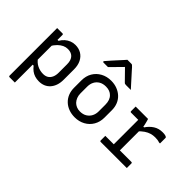

<svg xmlns="http://www.w3.org/2000/svg" viewBox="-126 -1338 2053 2053"><g transform="rotate(45 900.0 -311.5)"><path d="M93 -532Q108 -532 121 -532Q134 -532 147 -532Q160 -532 174 -532Q178 -532 180 -530.5Q182 -529 183.5 -527Q185 -525 185 -521Q185 -431 185 -341Q185 -251 185 -160.5Q185 -70 185 20Q185 110 185 200Q171 200 158 200Q145 200 132 200Q119 200 104 200Q101 200 98.5 198.5Q96 197 94.5 194.5Q93 192 93 189Q93 111 93 33.5Q93 -44 93 -121.5Q93 -199 93 -276.5Q93 -354 93 -431Q93 -457 93 -482Q93 -507 93 -532ZM359 -543Q411 -543 450 -519.5Q489 -496 511 -452Q533 -408 533 -347V-191Q533 -144 520.5 -107Q508 -70 484.5 -43.5Q461 -17 429 -3.5Q397 10 357 10Q324 10 295 1Q266 -8 242.5 -26Q219 -44 199 -70H171V-165Q202 -119 244 -98.5Q286 -78 333 -78Q367 -78 391 -92.5Q415 -107 428.5 -136Q442 -165 442 -205V-333Q442 -365 434 -388.5Q426 -412 411 -427Q397 -441 377.5 -448Q358 -455 333 -455Q304 -455 276.5 -442.5Q249 -430 222.5 -404Q196 -378 172 -337V-445H199Q218 -477 242 -498Q266 -519 295.5 -531Q325 -543 359 -543Z M900 -543Q951 -543 993 -526.5Q1035 -510 1065.5 -481Q1096 -452 1112 -412Q1128 -372 1128 -324V-213Q1128 -147 1098.5 -96.5Q1069 -46 1017 -17.5Q965 11 900 11Q849 11 807 -5Q765 -21 734.5 -50.5Q704 -80 688 -120Q672 -160 672 -208V-319Q672 -386 701.5 -436Q731 -486 783 -514.5Q835 -543 900 -543ZM905 -459Q859 -459 827.5 -440Q796 -421 779.5 -389Q763 -357 763 -316V-215Q763 -182 773.5 -155.5Q784 -129 802 -110Q819 -93 842.5 -83Q866 -73 895 -73Q941 -73 972.5 -92.5Q1004 -112 1020.5 -144Q1037 -176 1037 -216V-317Q1037 -352 1027.5 -379Q1018 -406 999 -424Q983 -441 959 -450Q935 -459 905 -459ZM864 -823Q879 -823 894 -823Q909 -823 924 -823Q932 -823 937.5 -819Q943 -815 956 -801Q963 -792 982 -771.5Q1001 -751 1025 -724Q1049 -697 1073.5 -670Q1098 -643 1118 -621Q1099 -621 1081.5 -621Q1064 -621 1045 -621Q1034 -621 1028.5 -623Q1023 -625 1016 -632Q1003 -645 968 -681Q933 -717 881 -770L927 -749H874L919 -770Q868 -718 833.5 -683Q799 -648 772 -621H706Q702 -621 699.5 -622Q697 -623 696 -625.5Q695 -628 695 -630Q695 -634 699 -638.5Q703 -643 716 -658Q728 -672 748 -694.5Q768 -717 791 -742Q814 -767 834 -789Q854 -811 864 -823Z M1400 -49V-95Q1400 -111 1400 -127Q1400 -143 1400 -159.5Q1400 -176 1400 -191Q1400 -235 1400 -278Q1400 -321 1400 -364.5Q1400 -408 1400 -451H1385Q1362 -451 1337.5 -451Q1313 -451 1291 -451Q1286 -451 1283 -454Q1280 -457 1280 -462Q1280 -480 1280 -497Q1280 -514 1280 -532Q1292 -532 1306.5 -532Q1321 -532 1336 -532Q1351 -532 1367 -532Q1383 -532 1399.5 -532Q1416 -532 1433 -532Q1450 -532 1467 -532Q1467 -532 1469.5 -525Q1472 -518 1475 -506.5Q1478 -495 1481.5 -481Q1485 -467 1488 -452Q1491 -437 1492 -423Q1492 -386 1492 -339.5Q1492 -293 1492 -243Q1492 -193 1492 -142Q1492 -91 1492 -44ZM1471 -438H1501Q1533 -486 1577 -514Q1621 -542 1679 -542Q1705 -542 1719.5 -538Q1734 -534 1739 -529Q1742 -527 1742.5 -524Q1743 -521 1743 -517Q1743 -497 1743 -477Q1743 -457 1743 -437H1728Q1711 -443 1695 -445Q1679 -447 1660 -447Q1630 -447 1600 -438.5Q1570 -430 1539.5 -409.5Q1509 -389 1476 -353ZM1272 -81H1667Q1671 -81 1673 -79.5Q1675 -78 1676.5 -76Q1678 -74 1678 -70Q1678 -58 1678 -46.5Q1678 -35 1678 -23.5Q1678 -12 1678 0H1283Q1278 0 1275 -3Q1272 -6 1272 -11Q1272 -23 1272 -34.5Q1272 -46 1272 -57.5Q1272 -69 1272 -81Z"/></g></svg>

Font: Recursive Monospace
Style: Regular
Weight: 400
Version: Version 1.047